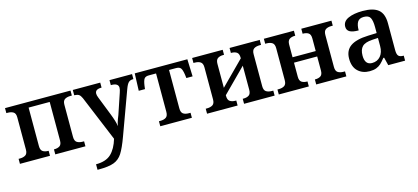

<svg xmlns="http://www.w3.org/2000/svg" viewBox="-62 -1046 3887 1784"><g transform="rotate(-15 1881.0 -154.0)"><path d="M20 -48H32Q66 -48 87 -61.5Q108 -75 108 -114V-424Q108 -462 87 -475Q66 -488 32 -488H20V-536H650V-488H637Q604 -488 582.5 -475Q561 -462 561 -424V-114Q561 -75 582 -61.5Q603 -48 637 -48H650V0H360V-48H363Q396 -48 416 -61.5Q436 -75 436 -114V-484H233V-114Q233 -75 253.5 -61.5Q274 -48 307 -48H309V0H20Z M702 187Q798 187 848 139.5Q898 92 925 1L743 -438Q731 -465 716.5 -474.5Q702 -484 675 -485H672V-536H936V-488H933Q873 -488 873 -446Q873 -430 882 -408L953 -227Q984 -149 990 -103Q994 -132 1006.5 -165Q1019 -198 1021 -202L1087 -398Q1097 -426 1097 -444Q1097 -488 1029 -488H1025V-536H1242V-488H1239Q1211 -488 1195 -472.5Q1179 -457 1163 -413L1011 2Q973 106 942 154Q911 202 861 221Q811 240 715 240H702Z M1370 -48H1382Q1418 -48 1438.5 -62Q1459 -76 1459 -115V-484H1389Q1358 -484 1345.5 -467.5Q1333 -451 1326 -403L1322 -370H1262L1268 -536H1774L1780 -370H1720L1716 -403Q1709 -451 1696 -467.5Q1683 -484 1652 -484H1584V-115Q1584 -76 1603.5 -62Q1623 -48 1658 -48H1674V0H1370Z M1820 -48H1832Q1866 -48 1887 -61.5Q1908 -75 1908 -114V-422Q1908 -461 1887 -474.5Q1866 -488 1832 -488H1820V-536H2114V-488H2107Q2074 -488 2053.5 -474.5Q2033 -461 2033 -422V-192L2256 -416V-422Q2256 -461 2236 -474.5Q2216 -488 2183 -488H2180V-536H2470V-488H2457Q2423 -488 2402 -474.5Q2381 -461 2381 -422V-114Q2381 -75 2402 -61.5Q2423 -48 2457 -48H2470V0H2176V-48H2183Q2216 -48 2236 -61.5Q2256 -75 2256 -114V-345L2033 -121V-114Q2033 -75 2053.5 -61.5Q2074 -48 2107 -48H2114V0H1820Z M2510 -48H2522Q2556 -48 2577 -61.5Q2598 -75 2598 -114V-422Q2598 -461 2577 -474.5Q2556 -488 2522 -488H2510V-536H2799V-488H2797Q2764 -488 2743.5 -474.5Q2723 -461 2723 -422V-301H2946V-422Q2946 -461 2926 -474.5Q2906 -488 2873 -488H2870V-536H3160V-488H3147Q3113 -488 3092 -474.5Q3071 -461 3071 -422V-114Q3071 -75 3092 -61.5Q3113 -48 3147 -48H3160V0H2870V-48H2873Q2906 -48 2926 -61.5Q2946 -75 2946 -114V-249H2723V-114Q2723 -75 2743.5 -61.5Q2764 -48 2797 -48H2799V0H2510Z M3227 -152Q3227 -231 3282.5 -270Q3338 -309 3453 -313L3536 -316V-374Q3536 -434 3521 -463Q3506 -492 3459 -492Q3415 -492 3398 -464Q3381 -436 3381 -383Q3324 -383 3296.5 -398.5Q3269 -414 3269 -448Q3269 -499 3323 -523.5Q3377 -548 3463 -548Q3565 -548 3613 -508Q3661 -468 3661 -376V-119Q3661 -78 3674.5 -63Q3688 -48 3722 -48H3725V0H3563L3544 -77H3536Q3511 -45 3492 -27.5Q3473 -10 3447 0Q3421 10 3383 10Q3314 10 3270.5 -31.5Q3227 -73 3227 -152ZM3536 -191V-269L3482 -266Q3412 -262 3383.5 -233.5Q3355 -205 3355 -147Q3355 -58 3424 -58Q3475 -58 3505.5 -94Q3536 -130 3536 -191Z"/></g></svg>

Font: Noto Serif SemiBold
Style: Regular
Weight: 600
Designer: Monotype Design Team
Foundry: Monotype Imaging Inc.
Version: Version 1.001